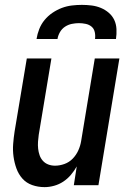

<svg xmlns="http://www.w3.org/2000/svg" viewBox="-20 -760 540 788"><path d="M163 8Q136 8 112 -0.5Q88 -9 72 -27Q56 -45 47.5 -68.5Q39 -92 35.5 -117.5Q32 -143 34 -169Q36 -195 40 -221L90 -520H191L139 -207Q137 -193 136 -178.5Q135 -164 136.5 -150Q138 -136 142.5 -123Q147 -110 156 -100Q165 -90 178 -85Q191 -80 206 -80Q225 -80 244.5 -87Q264 -94 278.5 -109Q293 -124 301.5 -143Q310 -162 313 -181L369 -520H470L384 0H283L295 -77Q285 -59 271 -42.5Q257 -26 239.5 -14.5Q222 -3 202 2.5Q182 8 163 8ZM130 -600Q133 -620 141 -640.5Q149 -661 163 -678Q177 -695 195.5 -707.5Q214 -720 234 -727.5Q254 -735 275 -737.5Q296 -740 316 -740Q336 -740 356 -737.5Q376 -735 394 -727.5Q412 -720 426.5 -707.5Q441 -695 449 -678Q457 -661 458 -640.5Q459 -620 456 -600H370Q372 -614 369 -628Q366 -642 356 -650.5Q346 -659 332 -662Q318 -665 304 -665Q290 -665 275 -662Q260 -659 247 -650.5Q234 -642 226 -628Q218 -614 216 -600Z"/></svg>

Font: Iosevka Semibold Oblique
Style: Regular
Weight: 600
Italic angle: -9°
Monospace: yes
Designer: Belleve Invis
Foundry: Belleve Invis
Version: Version 32.5.0; ttfautohint (v1.8.4)